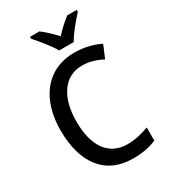

<svg xmlns="http://www.w3.org/2000/svg" viewBox="-227 -1047 1024 1163"><g transform="rotate(-30 285.0 -465.5)"><path d="M290 -781H392C415 -826 471 -890 505 -928V-941H439C405 -915 375 -888 341 -851C309 -886 275 -918 244 -941H178V-928C213 -888 266 -825 290 -781ZM363 -633C417 -633 464 -616 504 -595L541 -683C489 -710 426 -724 362 -724C163 -724 55 -570 55 -357C55 -131 157 10 352 10C419 10 469 0 516 -20V-112C469 -95 420 -82 366 -82C234 -82 165 -185 165 -356C165 -520 236 -633 363 -633Z"/></g></svg>

Font: Noto Sans Khmer UI SemiCondensed Medium
Style: Regular
Weight: 500
Width: 4
Designer: Danh Hong and the Monotype Design Team
Foundry: Monotype Imaging Inc.
Version: Version 2.002